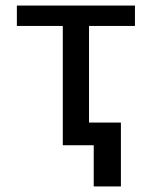

<svg xmlns="http://www.w3.org/2000/svg" viewBox="-20 -525 549 694"><path d="M41 -431.2V-504.9H467.8V-431.2H301.8V-82H417V148.9H318.8V0H207V-431.2Z"/></svg>

Font: LT Superior Med
Style: Regular
Weight: 500
Designer: Daniel Lyons
Foundry: LyonsType
Version: Version 1.000